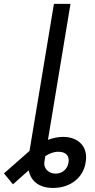

<svg xmlns="http://www.w3.org/2000/svg" viewBox="-121 -747 483 972"><path d="M28.4 17C7.8 35.5 -12.8 53.3 -33.4 71.4L-100.9 130.7L-55.4 186.1L-21 155.5C-5.7 142 9.2 128.6 23.8 115.4C34.4 164.4 70.7 204.5 147.7 204.5C235.8 204.5 301.1 152 312.5 75.3C326.7 -2.8 277 -54 198.9 -54C174.7 -54 148.4 -49 121.8 -39.1L235.8 -727.3H152ZM103.7 72.4 108.3 43.3C128.2 30.2 149.9 21.3 174.7 21.3C211.6 21.3 231.5 41.2 225.9 75.3C221.6 108 194.6 132.1 160.5 132.1C125 132.1 98 105.1 103.7 72.4Z"/></svg>

Font: Margiela Sans
Style: Italic
Weight: 400
Italic angle: -9.39999°
Designer: Stefan Endress, Andreas Faust
Version: Version 1.100;FEAKit 1.0